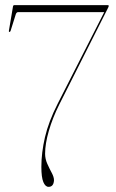

<svg xmlns="http://www.w3.org/2000/svg" viewBox="-20 -720 450 745"><path d="M189.5 -20.5Q188 5 168.5 5Q156 5 148.2 -13.5Q140.5 -32 140.5 -72.5Q140.5 -127.5 154.5 -187.8Q168.5 -248 204 -318L384.5 -673H50.5Q44.5 -673 41.5 -665.5L21 -600Q19.5 -596 16 -596Q14 -596 14.5 -600.5L30.5 -695.5Q31.5 -700 35 -700H398.5Q402 -700 402 -697.5Q402 -695 399.5 -690L210 -314.5Q184 -262.5 169.5 -212.2Q155 -162 155 -123.5Q155 -103.5 163.5 -84.5Q172 -65.5 180.8 -49.2Q189.5 -33 189.5 -20.5Z"/></svg>

Font: Fraunces 144pt Thin
Style: Regular
Weight: 100
Version: Version 1.000;[f99f86859]